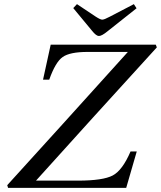

<svg xmlns="http://www.w3.org/2000/svg" viewBox="-20 -908 778 928"><path d="M334 -869 352 -888 442 -828Q465 -813 474 -813Q484 -813 510 -827L627 -888L640 -868L500 -757Q472 -734 458 -734Q445 -734 425 -759ZM15 -13Q259 -281 598 -657H403Q318 -657 283 -632.5Q248 -608 218 -523H188L225 -692H733L738 -679Q415 -325 154 -35H357Q478 -35 525 -60Q572 -85 611 -176H641L590 0H19Z"/></svg>

Font: Lingua Franca
Style: Italic
Weight: 400
Italic angle: -13°
Version: Version 1.19